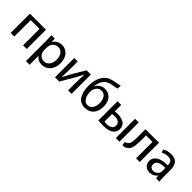

<svg xmlns="http://www.w3.org/2000/svg" viewBox="243 -2085 3632 3632"><g transform="rotate(45 2058.5 -269.5)"><path d="M74 -487H504V28H406V-411H171V28H74Z M655 -318Q655 -422 651 -487H739L744 -401H746Q775 -448 821 -473.5Q867 -499 928 -499Q990 -499 1040 -466Q1090 -433 1118.5 -373.5Q1147 -314 1147 -237Q1147 -148 1114.5 -85.5Q1082 -23 1028.5 8.5Q975 40 912 40Q861 40 819.5 19Q778 -2 755 -40H753V200H655ZM753 -182Q753 -160 757 -144Q769 -97 807 -66.5Q845 -36 894 -36Q966 -36 1007 -90Q1048 -144 1048 -233Q1048 -313 1008.5 -367Q969 -421 898 -421Q850 -421 810.5 -390Q771 -359 758 -308Q753 -278 753 -270Z M1353 -274Q1353 -177 1347 -66L1350 -65L1372 -109Q1402 -170 1433 -223L1589 -487H1704V28H1611V-187Q1611 -271 1617 -398H1615Q1569 -305 1531 -240Q1499 -188 1439 -82L1374 28H1260V-487H1353Z M2249 -659Q2214 -646 2140 -635Q2076 -626 2030.5 -603Q1985 -580 1958 -540Q1935 -507 1920 -461.5Q1905 -416 1901 -372H1905Q1930 -427 1978.5 -457Q2027 -487 2084 -487Q2148 -487 2198 -457Q2248 -427 2276 -369.5Q2304 -312 2304 -232Q2304 -106 2240.5 -33Q2177 40 2064 40Q1938 40 1879.5 -59Q1821 -158 1821 -304Q1821 -488 1902 -592Q1938 -643 1992 -671Q2046 -699 2125 -712L2160 -718Q2228 -730 2253 -739ZM2205 -226Q2205 -300 2171 -357.5Q2137 -415 2063 -415Q2025 -415 1995.5 -396.5Q1966 -378 1949 -347Q1923 -300 1923 -238Q1923 -192 1938.5 -144.5Q1954 -97 1986 -65Q2018 -33 2065 -33Q2136 -33 2170.5 -89.5Q2205 -146 2205 -225Z M2516 -313Q2549 -320 2599 -320Q2693 -320 2758 -277.5Q2823 -235 2823 -146Q2823 -73 2768 -25Q2696 33 2559 33Q2517 33 2451 29L2418 27V-487H2516ZM2887 -487H2984V28H2887ZM2515 -40Q2539 -36 2579 -36Q2639 -36 2682 -62Q2725 -88 2725 -143Q2725 -199 2684 -224.5Q2643 -250 2584 -250Q2553 -250 2515 -244Z M3527 -487V28H3429V-411H3256V-281Q3256 -163 3239.5 -96Q3223 -29 3176 3Q3155 20 3130.5 28Q3106 36 3071 36L3060 -40Q3093 -47 3112 -63Q3145 -87 3155 -136.5Q3165 -186 3165 -282V-487Z M4045 -95Q4045 -19 4053 28H3964L3956 -36H3953Q3930 -3 3889 18.5Q3848 40 3796 40Q3746 40 3710.5 19Q3675 -2 3656.5 -36Q3638 -70 3638 -109Q3638 -203 3718.5 -252.5Q3799 -302 3947 -301V-311Q3947 -356 3924 -391.5Q3901 -427 3833 -427Q3795 -427 3759 -417Q3723 -407 3696 -389L3674 -454Q3707 -474 3752 -486.5Q3797 -499 3846 -499Q3955 -499 4000 -439Q4045 -379 4045 -287ZM3949 -234Q3858 -236 3797 -211Q3736 -186 3736 -120Q3736 -77 3760.5 -54.5Q3785 -32 3822 -32Q3868 -32 3900.5 -56.5Q3933 -81 3945 -116Q3949 -126 3949 -146Z"/></g></svg>

Font: LINE Seed Sans KR Regular
Style: Regular
Weight: 400
Designer: LINE VX Design & Sandoll Inc & Dalton Maag Ltd
Foundry: Sandoll Inc.
Version: Version 1.000